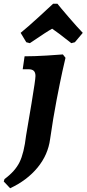

<svg xmlns="http://www.w3.org/2000/svg" viewBox="-84 -757 461 1023"><path d="M-30 246 -64 210 -60 197Q-4 156 20 107.5Q44 59 55 -35Q63 -80 84 -206.5Q105 -333 105 -352Q105 -371 96 -379.5Q87 -388 68 -388H37L47 -457Q98 -457 164.5 -461Q231 -465 251 -467L265 -449Q261 -434 248.5 -377Q236 -320 217.5 -224Q199 -128 183 -16Q172 68 116 136Q60 204 -30 246ZM199 -737H222Q236 -719 282 -665.5Q328 -612 357 -582L315 -532L296 -527Q216 -590 194 -604Q169 -591 75 -527L56 -532L26 -582Q63 -612 121.5 -665.5Q180 -719 199 -737Z"/></svg>

Font: Alegreya ExtraBold
Style: Italic
Weight: 800
Italic angle: -7°
Designer: Juan Pablo del Peral
Foundry: Huerta Tipografica
Version: Version 2.007; ttfautohint (v1.6)